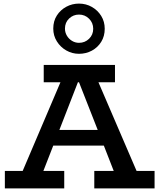

<svg xmlns="http://www.w3.org/2000/svg" viewBox="-20 -1047 885 1067"><path d="M7 0V-97H106L316 -590H223V-686H619V-590H527L739 -97H839V0H504V-97H612L557 -238H276L221 -97H337V0ZM419 -590H413L310 -325H523ZM419 -748Q381 -748 348.5 -766.5Q316 -785 296 -817Q276 -849 276 -888Q276 -930 296 -961Q316 -992 348.5 -1009.5Q381 -1027 419 -1027Q458 -1027 490.5 -1008.5Q523 -990 542.5 -958.5Q562 -927 562 -887Q562 -846 542.5 -814.5Q523 -783 490.5 -765.5Q458 -748 419 -748ZM419 -809Q452 -809 475 -831.5Q498 -854 498 -887Q498 -920 475 -943Q452 -966 419 -966Q387 -966 364 -944Q341 -922 341 -888Q341 -867 351.5 -849Q362 -831 380 -820Q398 -809 419 -809Z"/></svg>

Font: BioRhyme ExtraBold SemiBold
Style: Regular
Weight: 600
Version: Version 1.600;gftools[0.9.33]